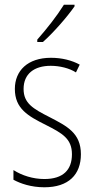

<svg xmlns="http://www.w3.org/2000/svg" viewBox="-20 -784 401 814"><path d="M296 -757V-764H251C221 -716 181 -665 138 -616V-606H162C205 -644 264 -711 296 -757ZM323 -130C323 -220 264 -249 191 -287C120 -323 80 -346 80 -407C80 -471 125 -505 195 -505C233 -505 274 -495 302 -477L318 -510C285 -528 243 -539 196 -539C97 -539 43 -484 43 -407C43 -323 99 -292 175 -254C244 -219 285 -196 285 -130C285 -64 248 -25 168 -25C120 -25 73 -40 37 -63V-22C66 -6 112 10 168 10C271 10 323 -44 323 -130Z"/></svg>

Font: Noto Sans Georgian Condensed ExtraLight
Style: Regular
Weight: 200
Width: 3
Designer: Monotype Design Team, Akaki Razmadze
Foundry: Google LLC
Version: Version 2.005